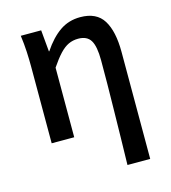

<svg xmlns="http://www.w3.org/2000/svg" viewBox="-113 -655 842 946"><g transform="rotate(-15 308.0 -182.0)"><path d="M420 200Q422 134 423 63.5Q424 -7 425.5 -76.5Q427 -146 427.5 -211Q428 -276 428 -332Q428 -403 409.5 -433.5Q391 -464 346 -464Q319 -464 296.5 -453.5Q274 -443 251.5 -419Q229 -395 202 -355V0H87V-394Q87 -427 85 -467Q83 -507 77 -551H181L191 -441H193Q233 -501 278.5 -532.5Q324 -564 383 -564Q466 -564 501 -507.5Q536 -451 536 -346V200Z"/></g></svg>

Font: Noto Sans KR Medium
Style: Regular
Weight: 500
Designer: Ryoko NISHIZUKA  (kana, bopomofo & ideographs); Paul D. Hunt (Latin, Greek & Cyrillic); Sandoll Communications , Soo-you
Foundry: Adobe
Version: Version 2.004-H2;hotconv 1.0.118;makeotfexe 2.5.65603